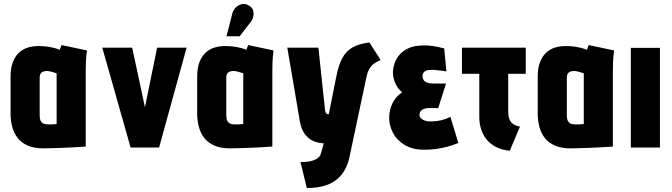

<svg xmlns="http://www.w3.org/2000/svg" viewBox="-20 -740 3369 963"><path d="M416 -487 289 -514Q285 -506 282.5 -498Q280 -490 280 -490Q274 -493 259 -497.5Q244 -502 222.5 -505.5Q201 -509 173 -509Q145 -509 120 -501.5Q95 -494 75.5 -476Q56 -458 44.5 -428.5Q33 -399 33 -355V-170Q33 -135 41.5 -103.5Q50 -72 68.5 -48Q87 -24 119 -10Q151 4 197 4Q220 4 248 3Q276 2 305 1Q334 0 357.5 -1.5Q381 -3 395.5 -4Q410 -5 410 -5V-390Q410 -407 411 -431.5Q412 -456 416 -487ZM179 -163V-351Q179 -363 183 -369.5Q187 -376 192.5 -379Q198 -382 204.5 -383Q211 -384 215 -384Q220 -384 226 -383Q232 -382 239 -380Q246 -378 252.5 -376Q259 -374 264 -372V-118Q258 -118 252.5 -117Q247 -116 242 -116Q237 -116 231.5 -116Q226 -116 221 -116Q208 -116 198.5 -120Q189 -124 184 -134Q179 -144 179 -163Z M493 -501 635 0H778L916 -501H768L707 -202L643 -501Z M1352 -487 1225 -514Q1221 -506 1218.5 -498Q1216 -490 1216 -490Q1210 -493 1195 -497.5Q1180 -502 1158.5 -505.5Q1137 -509 1109 -509Q1081 -509 1056 -501.5Q1031 -494 1011.5 -476Q992 -458 980.5 -428.5Q969 -399 969 -355V-170Q969 -135 977.5 -103.5Q986 -72 1004.5 -48Q1023 -24 1055 -10Q1087 4 1133 4Q1156 4 1184 3Q1212 2 1241 1Q1270 0 1293.5 -1.5Q1317 -3 1331.5 -4Q1346 -5 1346 -5V-390Q1346 -407 1347 -431.5Q1348 -456 1352 -487ZM1115 -163V-351Q1115 -363 1119 -369.5Q1123 -376 1128.5 -379Q1134 -382 1140.5 -383Q1147 -384 1151 -384Q1156 -384 1162 -383Q1168 -382 1175 -380Q1182 -378 1188.5 -376Q1195 -374 1200 -372V-118Q1194 -118 1188.5 -117Q1183 -116 1178 -116Q1173 -116 1167.5 -116Q1162 -116 1157 -116Q1144 -116 1134.5 -120Q1125 -124 1120 -134Q1115 -144 1115 -163ZM1237 -629Q1247 -642 1250.5 -658Q1254 -674 1249 -689Q1244 -704 1227 -713Q1210 -723 1192.5 -719Q1175 -715 1163 -703Q1151 -691 1146 -675L1116 -558H1182Z M1889 -439 1833 -527Q1782 -521 1749 -502.5Q1716 -484 1697 -449Q1678 -414 1667 -357L1629 -167Q1629 -167 1626.5 -167Q1624 -167 1620.5 -168.5Q1617 -170 1614 -174.5Q1611 -179 1610 -190L1577 -501H1421L1483 -137Q1490 -93 1508.5 -68Q1527 -43 1552 -32.5Q1577 -22 1604 -21L1590 28Q1587 42 1577 50.5Q1567 59 1553 64Q1539 69 1522 71Q1505 73 1487 73L1519 203Q1572 203 1610 191Q1648 179 1673.5 156.5Q1699 134 1714 103Q1729 72 1736 33L1816 -344Q1822 -377 1832.5 -394.5Q1843 -412 1857 -421.5Q1871 -431 1889 -439Z M2219 -382 2208 -497Q2179 -505 2152.5 -509Q2126 -513 2099 -512Q2050 -511 2019 -493.5Q1988 -476 1972 -449.5Q1956 -423 1952 -393Q1949 -373 1953.5 -351Q1958 -329 1969.5 -309.5Q1981 -290 1997 -277Q1966 -257 1949 -223Q1932 -189 1932 -149Q1932 -110 1951 -73.5Q1970 -37 2009.5 -13Q2049 11 2108 11Q2139 11 2168 7Q2197 3 2225 -4.5Q2253 -12 2279 -23L2239 -154Q2229 -149 2217.5 -144.5Q2206 -140 2193 -137Q2180 -134 2166 -132.5Q2152 -131 2137 -131Q2123 -131 2111 -135Q2099 -139 2091.5 -146.5Q2084 -154 2084 -165Q2084 -173 2087.5 -179Q2091 -185 2097 -189Q2103 -193 2111.5 -195.5Q2120 -198 2130 -198H2178L2217 -321H2154Q2134 -321 2121.5 -326Q2109 -331 2104 -339.5Q2099 -348 2099 -357Q2099 -368 2103.5 -374.5Q2108 -381 2116 -385Q2124 -389 2134 -389Q2149 -390 2163 -389Q2177 -388 2191 -386Q2205 -384 2219 -382Z M2529 -179V-370H2617V-501H2297V-370H2384V-151Q2384 -122 2392.5 -94Q2401 -66 2419 -42.5Q2437 -19 2466.5 -3.5Q2496 12 2537 16L2588 -105Q2566 -109 2553 -118.5Q2540 -128 2534.5 -143.5Q2529 -159 2529 -179Z M3060 -487 2933 -514Q2929 -506 2926.5 -498Q2924 -490 2924 -490Q2918 -493 2903 -497.5Q2888 -502 2866.5 -505.5Q2845 -509 2817 -509Q2789 -509 2764 -501.5Q2739 -494 2719.5 -476Q2700 -458 2688.5 -428.5Q2677 -399 2677 -355V-170Q2677 -135 2685.5 -103.5Q2694 -72 2712.5 -48Q2731 -24 2763 -10Q2795 4 2841 4Q2864 4 2892 3Q2920 2 2949 1Q2978 0 3001.5 -1.5Q3025 -3 3039.5 -4Q3054 -5 3054 -5V-390Q3054 -407 3055 -431.5Q3056 -456 3060 -487ZM2823 -163V-351Q2823 -363 2827 -369.5Q2831 -376 2836.5 -379Q2842 -382 2848.5 -383Q2855 -384 2859 -384Q2864 -384 2870 -383Q2876 -382 2883 -380Q2890 -378 2896.5 -376Q2903 -374 2908 -372V-118Q2902 -118 2896.5 -117Q2891 -116 2886 -116Q2881 -116 2875.5 -116Q2870 -116 2865 -116Q2852 -116 2842.5 -120Q2833 -124 2828 -134Q2823 -144 2823 -163Z M3144 0H3290V-500H3144Z"/></svg>

Font: Advent Pro ExtraBold
Style: Regular
Weight: 800
Designer: VivaRado, Andreas Kalpakidis
Foundry: VivaRado, Andreas Kalpakidis
Version: Version 3.000